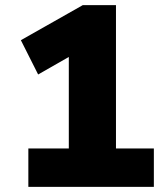

<svg xmlns="http://www.w3.org/2000/svg" viewBox="-20 -725 640 745"><path d="M90 0V-149H247V-504L128 -436L61 -569L301 -705H430V-149H577V0Z"/></svg>

Font: Nunito Sans Black
Style: Regular
Weight: 900
Designer: Vernon Adams
Foundry: Vernon Adams
Version: Version 3.006; ttfautohint (v1.8.3)